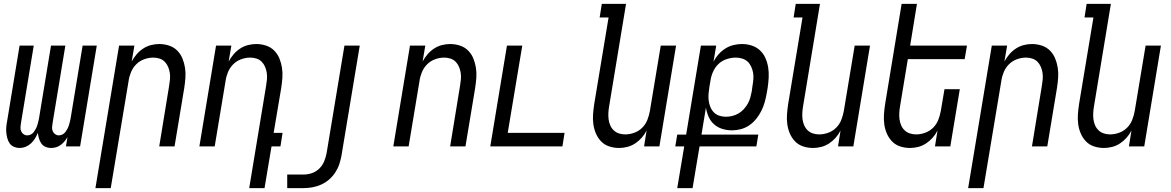

<svg xmlns="http://www.w3.org/2000/svg" viewBox="-20 -755 6040 990"><path d="M81 8Q66 8 52 2Q38 -4 30 -15.5Q22 -27 18 -41.5Q14 -56 12.5 -71Q11 -86 12.5 -101.5Q14 -117 17 -132L81 -520H154L88 -120Q86 -109 85.5 -98.5Q85 -88 89 -78.5Q93 -69 101.5 -63Q110 -57 121 -57Q130 -57 139 -61.5Q148 -66 154 -74Q160 -82 164.5 -90.5Q169 -99 172 -108Q175 -117 177 -126Q179 -135 181 -144L243 -520H317L251 -120Q249 -109 248.5 -98.5Q248 -88 252 -78.5Q256 -69 264.5 -63Q273 -57 283 -57Q293 -57 302 -61.5Q311 -66 317 -74Q323 -82 327.5 -90.5Q332 -99 335 -108Q338 -117 340 -126Q342 -135 344 -144L406 -520H479L393 0H320L328 -49Q322 -37 313 -26.5Q304 -16 293.5 -8Q283 0 270 4Q257 8 244 8Q228 8 214.5 2Q201 -4 193 -15.5Q185 -27 181 -41Q177 -55 175 -70Q169 -55 160.5 -41Q152 -27 139.5 -15.5Q127 -4 112 2Q97 8 81 8Z M472 215 594 -520H673L659 -438Q670 -458 684.5 -475Q699 -492 718 -504.5Q737 -517 758.5 -522.5Q780 -528 801 -528Q827 -528 851.5 -520Q876 -512 893.5 -494.5Q911 -477 920.5 -454Q930 -431 934 -405.5Q938 -380 936 -353.5Q934 -327 930 -301L880 0H801L852 -312Q855 -329 856.5 -346Q858 -363 855.5 -379.5Q853 -396 846.5 -411Q840 -426 829 -437Q818 -448 802.5 -453Q787 -458 770 -458Q747 -458 723.5 -449.5Q700 -441 682.5 -423.5Q665 -406 655.5 -383Q646 -360 643 -337L551 215Z M1265 215 1352 -312Q1355 -329 1356.5 -346Q1358 -363 1355.5 -379.5Q1353 -396 1346.5 -411Q1340 -426 1329 -437Q1318 -448 1302.5 -453Q1287 -458 1270 -458Q1247 -458 1223.5 -449.5Q1200 -441 1182.5 -423.5Q1165 -406 1155.5 -383Q1146 -360 1143 -337L1087 0H1008L1094 -520H1173L1159 -438Q1170 -458 1184.5 -475Q1199 -492 1218 -504.5Q1237 -517 1258.5 -522.5Q1280 -528 1301 -528Q1327 -528 1351.5 -520Q1376 -512 1393.5 -494.5Q1411 -477 1420.5 -454Q1430 -431 1434 -405.5Q1438 -380 1436 -353.5Q1434 -327 1430 -301L1391 -70H1437L1426 0H1380L1344 215Z M1461 215V145H1545Q1566 145 1587.5 138Q1609 131 1626 114.5Q1643 98 1651.5 77Q1660 56 1664 35L1756 -520H1835L1741 46Q1737 69 1729.5 91.5Q1722 114 1708.5 134.5Q1695 155 1676.5 171Q1658 187 1635.5 197Q1613 207 1590 211Q1567 215 1544 215Z M2008 0 2094 -520H2173L2159 -438Q2170 -458 2184.5 -475Q2199 -492 2218 -504.5Q2237 -517 2258.5 -522.5Q2280 -528 2301 -528Q2327 -528 2351.5 -520Q2376 -512 2393.5 -494.5Q2411 -477 2420.5 -454Q2430 -431 2434 -405.5Q2438 -380 2436 -353.5Q2434 -327 2430 -301L2380 0H2301L2352 -312Q2355 -329 2356.5 -346Q2358 -363 2355.5 -379.5Q2353 -396 2346.5 -411Q2340 -426 2329 -437Q2318 -448 2302.5 -453Q2287 -458 2270 -458Q2247 -458 2223.5 -449.5Q2200 -441 2182.5 -423.5Q2165 -406 2155.5 -383Q2146 -360 2143 -337L2087 0Z M2508 0 2594 -520H2673L2598 -70H2891L2880 0Z M3172 8Q3146 8 3121.5 0Q3097 -8 3080 -25.5Q3063 -43 3053 -66Q3043 -89 3039.5 -114.5Q3036 -140 3038 -166.5Q3040 -193 3044 -219L3118 -665H3072L3083 -735H3208L3121 -208Q3118 -191 3117 -174Q3116 -157 3118 -140.5Q3120 -124 3126.5 -109Q3133 -94 3144.5 -83Q3156 -72 3171.5 -67Q3187 -62 3204 -62Q3227 -62 3250.5 -70.5Q3274 -79 3291.5 -96.5Q3309 -114 3318 -137Q3327 -160 3331 -183L3387 -520H3466L3380 0H3301L3314 -82Q3304 -62 3289 -45Q3274 -28 3255 -15.5Q3236 -3 3214.5 2.5Q3193 8 3172 8Z M3472 215 3508 0H3462L3472 -61H3518L3594 -520H3673L3659 -437Q3669 -457 3684.5 -474.5Q3700 -492 3719.5 -504.5Q3739 -517 3761.5 -522.5Q3784 -528 3805 -528Q3832 -528 3856.5 -520Q3881 -512 3899 -495Q3917 -478 3927 -455Q3937 -432 3941 -406.5Q3945 -381 3943.5 -354Q3942 -327 3938 -301L3933 -272Q3929 -249 3922.5 -226.5Q3916 -204 3905.5 -183Q3895 -162 3879.5 -142.5Q3864 -123 3843.5 -109Q3823 -95 3800 -89Q3777 -83 3754 -83Q3728 -83 3704 -90.5Q3680 -98 3662 -114Q3644 -130 3634 -152.5Q3624 -175 3620 -200L3597 -61H3890L3880 0H3587L3551 215ZM3723 -153Q3739 -153 3755.5 -157Q3772 -161 3787 -169.5Q3802 -178 3814.5 -191.5Q3827 -205 3835.5 -220Q3844 -235 3848.5 -251Q3853 -267 3856 -283L3860 -312Q3863 -329 3864.5 -346.5Q3866 -364 3863 -380.5Q3860 -397 3853 -412Q3846 -427 3834.5 -437.5Q3823 -448 3807 -453Q3791 -458 3774 -458Q3751 -458 3726.5 -450Q3702 -442 3684 -424.5Q3666 -407 3656 -383.5Q3646 -360 3643 -337L3638 -308Q3635 -290 3633.5 -272.5Q3632 -255 3634 -237.5Q3636 -220 3642.5 -204Q3649 -188 3660.5 -176Q3672 -164 3688.5 -158.5Q3705 -153 3723 -153Z M4172 8Q4146 8 4121.5 0Q4097 -8 4080 -25.5Q4063 -43 4053 -66Q4043 -89 4039.5 -114.5Q4036 -140 4038 -166.5Q4040 -193 4044 -219L4118 -665H4072L4083 -735H4208L4121 -208Q4118 -191 4117 -174Q4116 -157 4118 -140.5Q4120 -124 4126.5 -109Q4133 -94 4144.5 -83Q4156 -72 4171.5 -67Q4187 -62 4204 -62Q4227 -62 4250.5 -70.5Q4274 -79 4291.5 -96.5Q4309 -114 4318 -137Q4327 -160 4331 -183L4387 -520H4466L4380 0H4301L4314 -82Q4304 -62 4289 -45Q4274 -28 4255 -15.5Q4236 -3 4214.5 2.5Q4193 8 4172 8Z M4672 8Q4646 8 4621.5 0Q4597 -8 4580 -25.5Q4563 -43 4553 -66Q4543 -89 4539.5 -114.5Q4536 -140 4538 -166.5Q4540 -193 4544 -219L4629 -735H4708L4673 -520H4966L4954 -450H4661L4621 -208Q4618 -191 4617 -174Q4616 -157 4618 -140.5Q4620 -124 4626.5 -109Q4633 -94 4644.5 -83Q4656 -72 4671.5 -67Q4687 -62 4704 -62Q4727 -62 4750.5 -70.5Q4774 -79 4791.5 -96.5Q4809 -114 4818 -137Q4827 -160 4831 -183L4850 -295H4929L4880 0H4801L4814 -82Q4804 -62 4789 -45Q4774 -28 4755 -15.5Q4736 -3 4714.5 2.5Q4693 8 4672 8Z M4972 215 5094 -520H5173L5159 -438Q5170 -458 5184.5 -475Q5199 -492 5218 -504.5Q5237 -517 5258.5 -522.5Q5280 -528 5301 -528Q5327 -528 5351.5 -520Q5376 -512 5393.5 -494.5Q5411 -477 5420.5 -454Q5430 -431 5434 -405.5Q5438 -380 5436 -353.5Q5434 -327 5430 -301L5380 0H5301L5352 -312Q5355 -329 5356.5 -346Q5358 -363 5355.5 -379.5Q5353 -396 5346.5 -411Q5340 -426 5329 -437Q5318 -448 5302.5 -453Q5287 -458 5270 -458Q5247 -458 5223.5 -449.5Q5200 -441 5182.5 -423.5Q5165 -406 5155.5 -383Q5146 -360 5143 -337L5051 215Z M5672 8Q5646 8 5621.5 0Q5597 -8 5580 -25.5Q5563 -43 5553 -66Q5543 -89 5539.5 -114.5Q5536 -140 5538 -166.5Q5540 -193 5544 -219L5618 -665H5572L5583 -735H5708L5621 -208Q5618 -191 5617 -174Q5616 -157 5618 -140.5Q5620 -124 5626.5 -109Q5633 -94 5644.5 -83Q5656 -72 5671.5 -67Q5687 -62 5704 -62Q5727 -62 5750.5 -70.5Q5774 -79 5791.5 -96.5Q5809 -114 5818 -137Q5827 -160 5831 -183L5887 -520H5966L5880 0H5801L5814 -82Q5804 -62 5789 -45Q5774 -28 5755 -15.5Q5736 -3 5714.5 2.5Q5693 8 5672 8Z"/></svg>

Font: Iosevka Fixed
Style: Italic
Weight: 400
Italic angle: -9°
Monospace: yes
Designer: Belleve Invis
Foundry: Belleve Invis
Version: Version 33.2.4